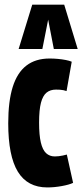

<svg xmlns="http://www.w3.org/2000/svg" viewBox="-20 -810 360 840"><path d="M16 -270.8Q16 -367.2 35.7 -429.8Q55.4 -492.4 95.6 -523.2Q135.8 -554 196.8 -554Q215.4 -554 233.6 -552.3Q251.8 -550.6 267.7 -547.5Q283.6 -544.4 293.8 -540L271.2 -411.6Q264.6 -414 257.2 -415.5Q249.8 -417 241.9 -417.5Q234 -418 224.6 -418Q200 -418 183.7 -404.8Q167.4 -391.6 159.2 -360.5Q151 -329.4 151 -273.6Q151 -219 158.7 -186.5Q166.4 -154 181.8 -139.8Q197.2 -125.6 219.6 -125.6Q228 -125.6 236.8 -126.6Q245.6 -127.6 254.6 -129.5Q263.6 -131.4 272.4 -133.8L299.8 -10Q282.8 -1.8 250 4.1Q217.2 10 187 10Q100.2 10 58.1 -58.8Q16 -127.6 16 -270.8ZM61.5 -595.6 121.1 -789.6H260.9L319.9 -595.6H215.5L190.7 -724L165.3 -595.6Z"/></svg>

Font: Georama ExtraCondensed Thin
Style: Regular
Weight: 100
Width: 2
Designer: Jean-Baptiste Levee
Foundry: Production Type
Version: Version 1.001